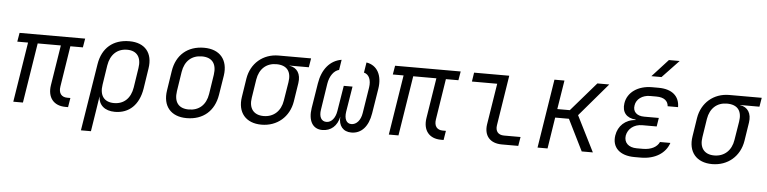

<svg xmlns="http://www.w3.org/2000/svg" viewBox="-52 -1066 6105 1528"><g transform="rotate(5 3000.0 -302.5)"><path d="M486 5H507L519 -69H494C448 -69 423 -99 432 -154L483 -479H583L595 -550H71L59 -479H145L69 0H146L222 -479H407L356 -158C340 -59 391 5 486 5Z M625 180H705L731 15L749 -102C751 -33 800 10 881 10C995 10 1072 -64 1093 -194L1118 -357C1138 -482 1073 -560 948 -560C818 -560 732 -487 711 -357ZM868 -59C789 -59 751 -110 765 -197L789 -353C803 -440 857 -491 936 -491C1014 -491 1052 -440 1038 -353L1014 -197C1000 -109 947 -59 868 -59Z M1454 10C1586 10 1674 -67 1695 -197L1720 -353C1739 -480 1671 -560 1545 -560C1413 -560 1324 -483 1304 -353L1280 -197C1260 -70 1328 10 1454 10ZM1465 -60C1384 -60 1346 -109 1359 -197L1383 -353C1397 -441 1452 -490 1534 -490C1615 -490 1653 -441 1640 -353L1616 -197C1602 -109 1547 -60 1465 -60Z M2052 10C2177 10 2273 -72 2293 -197L2316 -345C2327 -418 2296 -468 2233 -477V-478H2388L2400 -550H2141C2016 -550 1921 -468 1901 -345L1878 -197C1858 -72 1926 10 2052 10ZM2063 -60C1983 -60 1943 -112 1957 -197L1980 -345C1994 -430 2049 -480 2129 -480C2215 -480 2251 -430 2237 -345L2213 -197C2200 -112 2143 -60 2063 -60Z M2538 10C2607 10 2656 -33 2672 -108C2666 -36 2704 10 2770 10C2850 10 2905 -50 2922 -157L2954 -356C2971 -464 2929 -542 2842 -556L2829 -474C2870 -464 2889 -420 2880 -360L2847 -152C2838 -94 2805 -57 2764 -57C2725 -57 2706 -94 2715 -152L2748 -355H2678L2645 -152C2636 -94 2605 -57 2565 -57C2524 -57 2504 -94 2514 -152L2546 -360C2556 -423 2589 -468 2630 -478L2643 -560C2551 -545 2489 -470 2471 -356L2439 -157C2423 -54 2461 10 2538 10Z M3486 5H3507L3519 -69H3494C3448 -69 3423 -99 3432 -154L3483 -479H3583L3595 -550H3071L3059 -479H3145L3069 0H3146L3222 -479H3407L3356 -158C3340 -59 3391 5 3486 5Z M3972 0H4103L4115 -72H3983C3936 -72 3912 -101 3920 -150L3983 -550H3702L3691 -478H3893L3841 -150C3827 -58 3877 0 3972 0Z M4257 0H4337L4376 -250H4486L4610 0H4699L4556 -285L4782 -550H4687L4487 -319H4387L4424 -550H4344Z M5110 -645H5191L5324 -785H5238ZM5082 8C5196 8 5279 -45 5307 -129H5224C5206 -89 5160 -63 5093 -63H5044C4978 -63 4940 -100 4948 -156C4958 -211 5006 -250 5072 -250H5187L5198 -319H5081C5021 -319 4988 -352 4997 -402C5004 -452 5052 -487 5113 -487H5164C5226 -487 5257 -460 5260 -418H5343C5343 -505 5284 -558 5175 -558H5123C5010 -558 4928 -499 4915 -412C4904 -341 4941 -295 5015 -290V-286C4934 -281 4877 -227 4865 -150C4850 -54 4914 8 5032 8Z M5652 10C5777 10 5873 -72 5893 -197L5916 -345C5927 -418 5896 -468 5833 -477V-478H5988L6000 -550H5741C5616 -550 5521 -468 5501 -345L5478 -197C5458 -72 5526 10 5652 10ZM5663 -60C5583 -60 5543 -112 5557 -197L5580 -345C5594 -430 5649 -480 5729 -480C5815 -480 5851 -430 5837 -345L5813 -197C5800 -112 5743 -60 5663 -60Z"/></g></svg>

Font: JetBrains Mono Light
Style: Italic
Weight: 336
Italic angle: -9°
Monospace: yes
Designer: Philipp Nurullin, Konstantin Bulenkov
Foundry: JetBrains
Version: Version 2.305